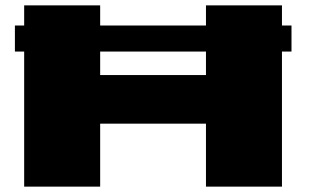

<svg xmlns="http://www.w3.org/2000/svg" viewBox="-20 -695 1151 715"><path d="M35.5 -503H1065.5V-600H35.5ZM70 0H353V-234.5H747V0H1030V-675H747V-415.5H353V-675H70Z"/></svg>

Font: Anybody ExtraExpanded Black
Style: Regular
Weight: 900
Width: 8
Version: Version 1.113;gftools[0.9.25]